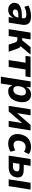

<svg xmlns="http://www.w3.org/2000/svg" viewBox="1820 -2374 734 4413"><g transform="rotate(90 2186.5 -167.0)"><path d="M204 11Q149 11 111 -13Q73 -37 55.5 -76.5Q38 -116 48 -164Q58 -212 94.5 -242.5Q131 -273 196 -288.5Q261 -304 357 -304H416L404 -224H359Q310 -224 276 -219Q242 -214 223.5 -200Q205 -186 199 -159Q193 -131 209.5 -113Q226 -95 261 -95Q287 -95 312 -108.5Q337 -122 356 -147.5Q375 -173 380 -208L398 -323Q406 -370 384 -388Q362 -406 311 -406Q276 -406 231 -396Q186 -386 135 -360L109 -457Q150 -477 190.5 -489.5Q231 -502 272 -508Q313 -514 354 -514Q424 -514 471 -493.5Q518 -473 538.5 -426.5Q559 -380 547 -302L499 0H372L387 -99H382Q365 -66 339 -41Q313 -16 279.5 -2.5Q246 11 204 11Z M650 0 729 -503H886L855 -310H906L1062 -503H1235L1020 -247L1011 -282Q1038 -278 1052.5 -269Q1067 -260 1076.5 -244Q1086 -228 1096 -202L1169 0H1005L955 -149Q948 -167 940 -177.5Q932 -188 920 -193.5Q908 -199 888 -199H838L806 0Z M1360 0 1421 -387H1263L1281 -503H1754L1735 -387H1577L1517 0Z M1742 180 1851 -504H1989L1974 -403H1976Q1996 -443 2023.5 -467.5Q2051 -492 2083.5 -503Q2116 -514 2152 -514Q2224 -514 2266.5 -476.5Q2309 -439 2322.5 -373.5Q2336 -308 2319 -225Q2303 -149 2269.5 -96.5Q2236 -44 2186.5 -16.5Q2137 11 2072 11Q2016 11 1985 -16Q1954 -43 1944 -85H1941L1899 180ZM2042 -107Q2075 -107 2099 -122Q2123 -137 2141 -166.5Q2159 -196 2168 -241Q2183 -315 2164 -355.5Q2145 -396 2091 -396Q2061 -396 2036 -382Q2011 -368 1993 -338.5Q1975 -309 1965 -264Q1951 -190 1970 -148.5Q1989 -107 2042 -107Z M2413 0 2492 -503H2630L2578 -178H2567L2849 -503H2977L2897 0H2758L2811 -327H2822L2540 0Z M3279 11Q3197 11 3144 -25.5Q3091 -62 3071 -126.5Q3051 -191 3068 -275Q3081 -338 3108.5 -383.5Q3136 -429 3175 -457.5Q3214 -486 3261 -500Q3308 -514 3360 -514Q3412 -514 3454.5 -499.5Q3497 -485 3520 -461L3467 -351Q3445 -369 3416.5 -379.5Q3388 -390 3359 -390Q3334 -390 3312 -383.5Q3290 -377 3271.5 -361.5Q3253 -346 3239 -321Q3225 -296 3218 -260Q3204 -186 3230.5 -149.5Q3257 -113 3311 -113Q3341 -113 3374.5 -124.5Q3408 -136 3435 -153L3467 -44Q3445 -28 3415 -15.5Q3385 -3 3350.5 4Q3316 11 3279 11Z M3556 0 3635 -503H3792L3766 -346H3880Q3986 -346 4029 -300.5Q4072 -255 4053 -159Q4042 -107 4012 -72Q3982 -37 3936 -18.5Q3890 0 3829 0ZM3723 -99H3821Q3858 -99 3883 -118Q3908 -137 3916 -172Q3924 -212 3905 -229.5Q3886 -247 3846 -247H3746ZM4101 0 4180 -503H4337L4258 0Z"/></g></svg>

Font: Nunito Sans 7pt SemiCondensed ExtraBold
Style: Italic
Weight: 800
Width: 4
Italic angle: -9°
Designer: Vernon Adams
Foundry: Vernon Adams
Version: Version 3.101;gftools[0.9.27]